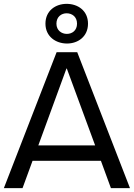

<svg xmlns="http://www.w3.org/2000/svg" viewBox="-23 -977 695 997"><path d="M325 -751C382 -751 434 -787 434 -854C434 -922 381 -957 323 -957C266 -957 213 -922 213 -854C213 -787 267 -751 325 -751ZM324 -801C297 -801 270 -819 270 -854C270 -890 296 -908 323 -908C350 -908 377 -891 377 -854C377 -819 352 -801 324 -801ZM-3 0H94L146 -142H501L553 0H652L378 -706H271ZM176 -222 322 -621H324L471 -222Z"/></svg>

Font: Alpha Lyrae Medium
Style: Regular
Weight: 500
Designer: Nikolay Petroussenko, Plamen Motev
Foundry: Fontfabric LLC
Version: Version 1.000;hotconv 1.0.109;makeotfexe 2.5.65596